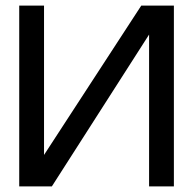

<svg xmlns="http://www.w3.org/2000/svg" viewBox="-20 -669 690 689"><path d="M166 0H49V-649H138V-113L487 -649H604V0H515V-545Z"/></svg>

Font: Gamestation Display
Style: Regular
Weight: 400
Designer: Jonas Hecksher
Foundry: Jonas Hecksher, Playtypeª, e-types AS
Version: Version 1.003